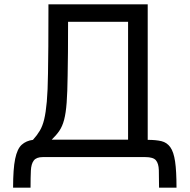

<svg xmlns="http://www.w3.org/2000/svg" viewBox="-20 -720 869 880"><path d="M40 140Q40 54 49.5 8Q59 -38 79.5 -56.5Q100 -75 131 -79Q150 -100 162.5 -121Q175 -142 182.5 -173Q190 -204 194.5 -254Q199 -304 200 -384Q201 -438 201.5 -508.5Q202 -579 202 -669V-700H657V-79Q695 -79 720 -73Q745 -67 760.5 -45.5Q776 -24 782.5 20Q789 64 789 140H709Q709 91 708 60Q707 29 694.5 14.5Q682 0 646 0H176Q147 0 135 15.5Q123 31 121.5 62Q120 93 120 140ZM567 -80V-620H292Q292 -543 291.5 -481.5Q291 -420 290 -372Q289 -297 285.5 -249.5Q282 -202 274 -171.5Q266 -141 252 -120.5Q238 -100 217 -80Z"/></svg>

Font: Moderustic
Style: Regular
Weight: 400
Designer: Tural Alisoy
Foundry: TAFT Foundry
Version: Version 2.120